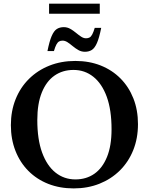

<svg xmlns="http://www.w3.org/2000/svg" viewBox="-20 -1036 828 1068"><path d="M399 -697Q476 -697 539.8 -671.8Q603.5 -646.5 650 -599.8Q696.5 -553 722 -488.5Q747.5 -424 747.5 -345.5Q747.5 -266.5 721.2 -201Q695 -135.5 646.8 -87.8Q598.5 -40 533.2 -14Q468 12 389.5 12Q312.5 12 248.5 -13.2Q184.5 -38.5 138 -85.2Q91.5 -132 66 -196.8Q40.5 -261.5 40.5 -340Q40.5 -418.5 66.8 -484Q93 -549.5 141.2 -597.2Q189.5 -645 255 -671Q320.5 -697 399 -697ZM399.5 -38Q460 -38 505 -69.5Q550 -101 575.2 -163Q600.5 -225 600.5 -317Q600.5 -424.5 573.8 -497.8Q547 -571 499.2 -609Q451.5 -647 389 -647Q328.5 -647 283.2 -615.5Q238 -584 212.8 -522Q187.5 -460 187.5 -368Q187.5 -261 214.2 -187.5Q241 -114 288.8 -76Q336.5 -38 399.5 -38ZM543 -881Q532 -826 519.5 -797.2Q507 -768.5 490.8 -758.2Q474.5 -748 452.5 -748Q433 -748 416.5 -757.2Q400 -766.5 385 -779Q370 -791.5 356 -800.8Q342 -810 328 -810Q317 -810 308.8 -805.5Q300.5 -801 293.8 -788.5Q287 -776 280 -752H244Q255 -807 267.5 -835.8Q280 -864.5 296.2 -874.8Q312.5 -885 335 -885Q354 -885 370.5 -875.8Q387 -866.5 402 -854Q417 -841.5 431 -832.2Q445 -823 458.5 -823Q470 -823 478.2 -827.5Q486.5 -832 493.2 -844.8Q500 -857.5 507 -881ZM253 -959.5V-1015.5H535V-959.5Z"/></svg>

Font: Newsreader 36pt SemiBold
Style: Regular
Weight: 600
Designer: Hugues Gentile
Foundry: Production Type
Version: Version 1.003